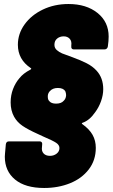

<svg xmlns="http://www.w3.org/2000/svg" viewBox="-20 -728 561 956"><path d="M4 52 5 36 9 -9Q11 -24 24 -24H178Q184 -24 187.5 -20Q191 -16 190 -9L189 4Q186 24 197 36Q208 48 229 48Q248 48 262 37Q276 26 276 9Q276 -6 259.5 -17Q243 -28 196 -48L168 -61Q119 -83 92 -101.5Q65 -120 50 -147Q33 -178 33 -218Q33 -254 45 -285Q57 -316 77 -339Q96 -363 131 -381Q139 -386 133 -389Q69 -432 69 -505Q69 -560 102.5 -606.5Q136 -653 193.5 -680.5Q251 -708 321 -708Q410 -708 465.5 -663.5Q521 -619 521 -546Q521 -531 520 -523L517 -497Q516 -490 511.5 -486Q507 -482 501 -482H347Q341 -482 337.5 -486Q334 -490 335 -497V-502Q338 -523 327 -535Q316 -547 297 -547Q278 -547 264.5 -536Q251 -525 251 -505Q251 -489 263 -478.5Q275 -468 289.5 -462Q304 -456 341 -443Q382 -428 411.5 -413Q441 -398 461 -376Q494 -340 494 -284Q494 -255 483 -224Q472 -193 453 -168Q426 -129 392 -117Q388 -116 387.5 -114Q387 -112 390 -110Q425 -85 441 -56.5Q457 -28 457 8Q457 70 422 115.5Q387 161 328.5 184.5Q270 208 200 208Q106 208 55 166Q4 124 4 52ZM297 -226Q307 -235 309 -251V-256Q309 -264 305 -274Q295 -290 268 -290Q243 -290 229 -275Q219 -265 218 -251V-246Q218 -232 225 -225Q235 -212 259 -212Q285 -212 297 -226Z"/></svg>

Font: Barlow Black
Style: Italic
Weight: 900
Italic angle: -7°
Designer: Jeremy Tribby
Foundry: Tribby Type
Version: Version 1.408